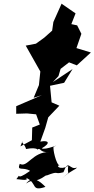

<svg xmlns="http://www.w3.org/2000/svg" viewBox="-20 -1002 536 1090"><path d="M107 -199C97 -197 121 -183 128 -156C196 -170 201 -144 192 -153C213 -167 203 -133 260 -139C163 -140 136 -47 92 -72C75 -27 110 -57 151 -32C57 35 107 -33 73 15C73 13 153 30 127 7C195 36 152 88 238 59C176 -6 148 16 128 40C175 8 175 41 239 -5C309 -27 262 -23 243 -5C322 -36 281 -9 340 -24C370 -104 374 -33 416 -51C415 -41 378 -33 329 14C389 -43 359 5 367 -60C316 -32 295 -66 320 -63C299 -61 277 -166 285 -169C337 -192 237 -147 217 -160C271 -191 255 -207 209 -198L237 -276L254 -336L317 -402L273 -421L264 -515L344 -532L392 -610L280 -536L312 -570L324 -611L372 -648L416 -631L496 -704L414 -729L442 -810L418 -858L385 -865L409 -926L328 -982H330L283 -877L276 -828L231 -788L184 -754L126 -743L209 -596L201 -519L171 -447L218 -462L72 -399V-356L133 -358L185 -353L206 -295L163 -278L161 -206L96 -171Z"/></svg>

Font: Hussar Lance
Style: Italic
Weight: 700
Foundry: Cannot Into Space Fonts, PlusOne Fonts
Version: Version 2.27